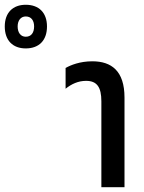

<svg xmlns="http://www.w3.org/2000/svg" viewBox="-247 -785 605 805"><path d="M-139 -582C-84 -582 -50 -615 -50 -674C-50 -732 -84 -765 -139 -765C-193 -765 -227 -732 -227 -674C-227 -615 -193 -582 -139 -582ZM-139 -631C-160 -631 -173 -648 -173 -674C-173 -699 -160 -716 -139 -716C-116 -716 -104 -699 -104 -674C-104 -648 -116 -631 -139 -631ZM178 0H275V-376C275 -488 220 -528 140 -528C88 -528 49 -512 28 -500V-413C53 -433 81 -446 114 -446C160 -446 178 -419 178 -360Z"/></svg>

Font: Noto Sans Thai UI ExtraCondensed Medium
Style: Regular
Weight: 500
Width: 3
Designer: Monotype Design Team
Foundry: Monotype Imaging Inc.
Version: Version 1.901